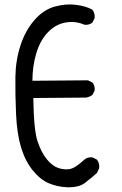

<svg xmlns="http://www.w3.org/2000/svg" viewBox="-20 -826 540 847"><path d="M274.4 0Q232.4 -2 195.3 -17.6Q158.2 -33.2 125 -73.7Q91.8 -114.3 73.2 -174.8Q54.7 -235.4 50.8 -323.2Q46.9 -411.1 47.9 -485.4Q48.8 -559.6 70.3 -625.5Q91.8 -691.4 131.8 -737.3Q171.9 -783.2 221.2 -796.9Q270.5 -810.5 315.4 -804.7Q360.4 -798.8 387.7 -783.2Q399.4 -767.6 397.5 -746.1L387.7 -726.6Q374 -714.8 352.5 -716.8Q313.5 -734.4 269 -726.6Q224.6 -718.8 190.4 -682.6Q156.2 -646.5 139.6 -589.4Q123 -532.2 123 -469.7L368.2 -471.7L387.7 -461.9Q399.4 -448.2 397.5 -426.8L387.7 -407.2Q374 -397.5 358.4 -395.5L127 -393.6Q128.9 -252.9 145.5 -203.1Q162.1 -153.3 186.5 -123.5Q210.9 -93.8 236.8 -85Q262.7 -76.2 287.1 -80.1Q311.5 -84 352.5 -122.1Q366.2 -133.8 387.7 -131.8L407.2 -122.1Q420.9 -105.5 417 -82L407.2 -62.5Q380.9 -39.1 354 -18.6Q327.1 2 274.4 0Z"/></svg>

Font: JasonHandwriting1
Style: Regular
Weight: 400
Version: Version 1.48.20